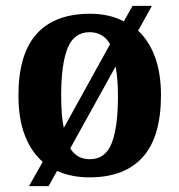

<svg xmlns="http://www.w3.org/2000/svg" viewBox="-20 -596 613 656"><path d="M126 -43Q86 -78 64.5 -134.5Q43 -191 43 -270Q43 -411 105 -480Q167 -549 288 -549Q354 -549 403 -523L433 -576H499L452 -491Q489 -457 509.5 -401.5Q530 -346 530 -270Q530 -129 468 -59.5Q406 10 285 10Q224 10 175 -12L146 40H79ZM356 -445Q333 -486 286 -486Q233 -486 211 -431.5Q189 -377 189 -270Q189 -237 191 -209.5Q193 -182 198 -159ZM287 -52Q340 -52 361.5 -106.5Q383 -161 383 -268Q383 -327 375 -369L220 -89Q243 -52 287 -52Z"/></svg>

Font: Noto Serif Sinhala SemiCondensed
Style: Bold
Weight: 700
Width: 4
Designer: Jelle Bosma - Monotype Design Team
Foundry: Monotype Imaging Inc.
Version: Version 2.007; ttfautohint (v1.8.4.7-5d5b)